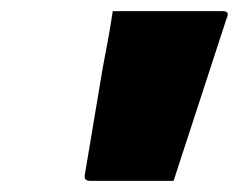

<svg xmlns="http://www.w3.org/2000/svg" viewBox="-20 -770 428 344"><path d="M291 -446H141Q130 -446 132 -457L164 -648Q169 -674 173.5 -698.5Q178 -723 182 -750H380Q392 -750 386 -737Z"/></svg>

Font: Recursive Sn Lnr St Blk
Style: Italic
Weight: 900
Italic angle: -15°
Version: Version 1.079;hotconv 1.0.112;makeotfexe 2.5.65598; ttfautoh